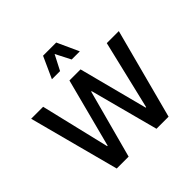

<svg xmlns="http://www.w3.org/2000/svg" viewBox="-231 -1180 1399 1399"><g transform="rotate(-45 468.5 -480.5)"><path d="M539.1 -960.9H403.3L327.6 -793.9H411.6L471.7 -910.2L531.2 -793.9H615.2ZM664.6 -164.6 525.9 -697.3H411.6L272.5 -164.6H267.6L140.6 -697.3H17.1L201.7 0H324.2L466.3 -527.8H471.2L611.3 0H735.8L920.4 -697.3H796.4L669.4 -164.6Z"/></g></svg>

Font: Estedad SemiBold
Style: Regular
Weight: 600
Designer: Amin Abedi
Version: Version 7.3